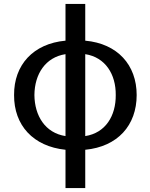

<svg xmlns="http://www.w3.org/2000/svg" viewBox="-20 -758 769 982"><path d="M315 204H416V8C582 -8 679 -117 679 -272C679 -426 581 -535 416 -550V-738H315V-550C150 -535 51 -426 52 -272C51 -117 150 -9 315 8ZM156 -272C157 -379 212 -465 315 -481V-62C211 -78 157 -166 156 -272ZM416 -62V-481C519 -465 573 -378 572 -272C573 -166 520 -78 416 -62Z"/></svg>

Font: Wafeq Medium
Style: Regular
Weight: 500
Designer: Rasmus Andersson & Azza Alameddine
Foundry: Google & TypeTogether
Version: Version 3.000;January 28, 2025;FontCreator 15.0.0.3014 64-bi